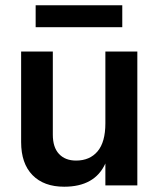

<svg xmlns="http://www.w3.org/2000/svg" viewBox="-20 -702 605 727"><path d="M500 0H379V-83Q339 5 223 5Q146 5 103 -39Q60 -83 60 -164V-507H180V-192Q180 -144 203.5 -119Q227 -94 268 -94Q320 -94 349.5 -129Q379 -164 379 -235V-507H500ZM443 -599H115V-682H443Z"/></svg>

Font: Hind Madurai SemiBold
Style: Regular
Weight: 600
Designer: Jyotish Sonowal
Foundry: Indian Type Foundry
Version: Version 1.001;PS 1.0;hotconv 1.0.86;makeotf.lib2.5.63406; tt